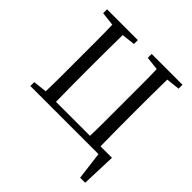

<svg xmlns="http://www.w3.org/2000/svg" viewBox="-221 -836 1186 1186"><g transform="rotate(45 372.0 -243.5)"><path d="M432 -636V-670H701V-636L612 -626Q611 -562 610.5 -493.5Q610 -425 610 -359V-312Q610 -245 610.5 -176Q611 -107 612 -43H712L704 183H660L637 0H42V-34L132 -44Q134 -108 134 -177Q134 -246 134 -312V-359Q134 -426 134 -494.5Q134 -563 132 -626L42 -636V-670H311V-636L223 -626Q222 -562 221.5 -493.5Q221 -425 221 -359V-312Q221 -245 221.5 -176Q222 -107 223 -43H520Q522 -108 522 -176.5Q522 -245 522 -312V-359Q522 -426 522 -494.5Q522 -563 520 -626Z"/></g></svg>

Font: Source Serif 4 Subhead
Style: Regular
Weight: 400
Designer: Frank Grießhammer
Foundry: Adobe Systems Incorporated
Version: Version 4.004;hotconv 1.0.117;makeotfexe 2.5.65602